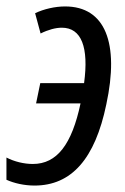

<svg xmlns="http://www.w3.org/2000/svg" viewBox="-38 -566 388 596"><path d="M69 10C184 10 257 -73 292 -242C333 -432 289 -546 164 -546C133 -546 98 -538 71 -525L88 -462C112 -474 135 -480 154 -480C215 -480 238 -419 223 -308H87L74 -245H212C185 -118 139 -57 64 -57C37 -57 7 -64 -18 -77V-8C6 3 38 10 69 10Z"/></svg>

Font: Noto Sans ExtraCondensed
Style: Italic
Weight: 400
Width: 2
Italic angle: -12°
Designer: Monotype Design Team
Foundry: Monotype Imaging Inc.
Version: Version 2.013